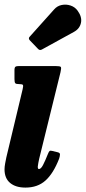

<svg xmlns="http://www.w3.org/2000/svg" viewBox="-21 -812 379 849"><path d="M246.5 -492.5 152.5 -111Q151 -105 148.5 -91.8Q146 -78.5 146 -75Q146 -64.5 151 -64.5Q160 -64.5 169.2 -82.2Q178.5 -100 191 -131.5Q195 -141.5 198.2 -144.2Q201.5 -147 210.5 -144.5L235 -138.5Q244.5 -136 244.2 -128.8Q244 -121.5 240.5 -110.5Q215 -45 180.2 -13.8Q145.5 17.5 91.5 17.5Q48.5 17.5 23.8 -3Q-1 -23.5 -1 -63.5Q-1 -74 1.8 -89.5Q4.5 -105 7 -116L79 -417Q82.5 -431.5 80.5 -435.8Q78.5 -440 67 -440H65Q50.5 -440 46.8 -443.8Q43 -447.5 43 -462V-501.5Q43 -514 47.5 -517Q52 -520 64 -520H223.5Q245 -520 248 -515.8Q251 -511.5 246.5 -492.5ZM322 -765Q342.5 -737 337 -711Q331.5 -685 306 -671L165 -593.5Q155 -587.5 147.5 -595.5L111 -633.5Q102.5 -642.5 111 -650.5L218.5 -770.5Q232 -786 252 -790Q272 -794 291.2 -787.5Q310.5 -781 322 -765Z"/></svg>

Font: Besley* Condensed
Style: Bold Italic
Weight: 700
Width: 3
Italic angle: -13°
Designer: Owen Earl
Foundry: indestructible type*
Version: Version 3.000; ttfautohint (v1.8.3)